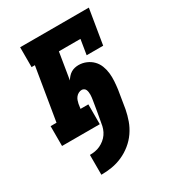

<svg xmlns="http://www.w3.org/2000/svg" viewBox="-182 -632 864 956"><g transform="rotate(-30 250.0 -154.0)"><path d="M117 222V108Q132 108 147 105.5Q162 103 176 96.5Q190 90 202.5 80Q215 70 224 57Q233 44 238 29.5Q243 15 245 0Q251 -31 256 -61.5Q261 -92 266 -122Q267 -129 268 -136.5Q269 -144 269 -151.5Q269 -159 268 -166Q267 -173 264.5 -179Q262 -185 256 -189Q250 -193 243 -193Q234 -193 225 -188.5Q216 -184 209.5 -176Q203 -168 200 -159Q197 -150 195 -141L191 -114H236V0H19V-114H53L103 -416H84V-530H479L446 -330H351L365 -416H241L216 -263Q222 -273 230 -282Q238 -291 248 -297Q258 -303 269 -305.5Q280 -308 291 -308Q314 -308 335 -299Q356 -290 371 -274.5Q386 -259 394 -238.5Q402 -218 404.5 -195.5Q407 -173 405.5 -150Q404 -127 401 -104L384 0Q378 31 367.5 60.5Q357 90 338.5 117Q320 144 294 165Q268 186 238.5 199Q209 212 178.5 217Q148 222 117 222Z"/></g></svg>

Font: Iosevka Curly Slab HvObl
Style: Regular
Weight: 900
Italic angle: -9°
Monospace: yes
Designer: Belleve Invis
Foundry: Belleve Invis
Version: Version 11.1.0; ttfautohint (v1.8.3)